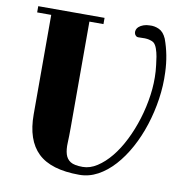

<svg xmlns="http://www.w3.org/2000/svg" viewBox="-85 -791 895 941"><g transform="rotate(10 362.0 -320.5)"><path d="M668 -660Q696 -584 699 -498Q702 -432 692 -364.5Q682 -297 661.5 -233.5Q641 -170 611 -115Q581 -60 543.5 -18.5Q506 23 462.5 46.5Q419 70 371 70Q230 70 165 7.5Q100 -55 100 -183V-678H30V-709H360V-678H290V-150Q290 -108 288.5 -74.5Q287 -41 294 -18Q301 5 320 17Q339 29 381 29Q417 29 452.5 6Q488 -17 519.5 -55.5Q551 -94 577 -146Q603 -198 621 -256.5Q639 -315 647.5 -376Q656 -437 652 -495Q651 -506 649 -525.5Q647 -545 643.5 -566Q640 -587 633.5 -605Q627 -623 618 -631Q610 -638 593 -642Q576 -646 543 -644Q533 -643 527 -648.5Q521 -654 519.5 -662Q518 -670 521 -678.5Q524 -687 531 -693Q540 -701 554 -706Q568 -711 584 -711Q608 -713 631 -702.5Q654 -692 668 -660Z"/></g></svg>

Font: Cafe24 ClassicType
Style: Regular
Weight: 400
Designer: Cafe24 thkim, hmlim, mnelim & 4IR
Foundry: Cafe24
Version: Version 1.000